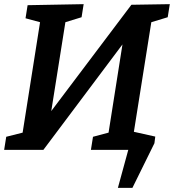

<svg xmlns="http://www.w3.org/2000/svg" viewBox="-21 -722 838 925"><path d="M797 -702 787 -639 708 -615 624 -87 727 -64 723 -32 617 183H547L597 0H417L427 -63L502 -83L569 -508L188 0H-1L9 -63L88 -83L172 -615L102 -634L112 -697L382 -702L372 -639L294 -615L226 -187L612 -699Z"/></svg>

Font: Bitter Pro SemiBold
Style: Italic
Weight: 600
Italic angle: -9°
Designer: Sol Matas, and Bitter project Authors
Foundry: Sol Matas
Version: Version 1.010